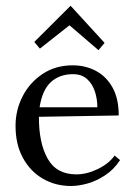

<svg xmlns="http://www.w3.org/2000/svg" viewBox="-20 -604 447 636"><path d="M214.9 12.1Q163.2 12.1 121.6 -12.3Q79.9 -36.7 55.7 -81.4Q31.5 -126.1 31.5 -187Q31.5 -239.8 55.2 -285.5Q78.8 -331.1 121.6 -359.4Q164.3 -387.6 220.8 -387.6Q262.6 -387.6 297.2 -369.5Q331.9 -351.3 352.6 -314.4Q373.3 -277.6 373.3 -221.5L108.9 -217.1Q108.5 -130.9 137.7 -78.7Q166.9 -26.4 232.9 -26.4Q267.7 -26.4 304.2 -44.2Q340.7 -62 359.7 -88.7L377.7 -73.7Q357.2 -42.5 328.7 -23.7Q300.3 -4.8 270.4 3.7Q240.6 12.1 214.9 12.1ZM111.1 -248.6H302.5Q302.5 -275.4 294.5 -300.5Q286.4 -325.6 268.6 -342Q250.8 -358.3 221.5 -358.3Q177.5 -358.3 148.9 -332.4Q120.3 -306.6 111.1 -248.6ZM306.2 -437.8 210.9 -519.6H209.4L112.2 -443L93.5 -465L213.1 -584.2H214.5L326.4 -462Z"/></svg>

Font: Parastoo
Style: Regular
Weight: 400
Foundry: Saber Rastikerdar (saber.rastikerdar@gmail.com)
Version: Version 3.000